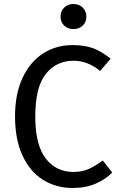

<svg xmlns="http://www.w3.org/2000/svg" viewBox="-20 -926 600 958"><path d="M532 -633 480 -572Q417 -623 347 -623Q261 -623 208.5 -557Q156 -491 156 -345Q156 -203 208 -135.5Q260 -68 346 -68Q390 -68 423 -83Q456 -98 493 -125L540 -65Q508 -32 458 -10Q408 12 343 12Q259 12 193.5 -29.5Q128 -71 91.5 -151.5Q55 -232 55 -345Q55 -458 93 -538.5Q131 -619 196 -660Q261 -701 341 -701Q403 -701 445.5 -685Q488 -669 532 -633ZM411 -843Q411 -816 393 -798.5Q375 -781 346 -781Q318 -781 300 -798.5Q282 -816 282 -843Q282 -870 300 -888Q318 -906 346 -906Q375 -906 393 -888Q411 -870 411 -843Z"/></svg>

Font: Fira GO
Style: Regular
Weight: 400
Designer: Carrois Corporate
Foundry: Carrois Corporate GbR
Version: Version 0.300